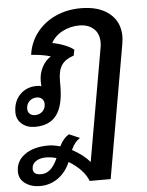

<svg xmlns="http://www.w3.org/2000/svg" viewBox="-86 -634 765 1002"><g transform="rotate(-5 296.5 -133.0)"><path d="M579 -421Q579 -409 575 -381L453 316H343Q332 286 305 257.5Q278 229 242 208Q219 261 177.5 290.5Q136 320 83 320Q37 320 5.5 297Q-26 274 -26 235Q-26 179 21 146Q68 113 144 113Q171 113 206 123Q217 101 228.5 87.5Q240 74 256 64L312 88Q297 98 286.5 111Q276 124 265 147Q323 178 357 218L460 -370Q463 -385 463 -399Q463 -445 435 -471Q407 -497 359 -497Q313 -497 272.5 -476.5Q232 -456 211 -418Q244 -412 275.5 -399.5Q307 -387 323 -373L317 -343Q273 -329 253.5 -300.5Q234 -272 234 -219V-192Q234 -89 197.5 -39.5Q161 10 84 10Q42 10 15 -13.5Q-12 -37 -12 -74Q-12 -131 22.5 -166.5Q57 -202 112 -202Q126 -202 135 -198Q134 -207 134 -225Q134 -264 151.5 -298Q169 -332 198 -349Q157 -362 96 -366Q105 -431 143.5 -481Q182 -531 242 -558.5Q302 -586 375 -586Q470 -586 524.5 -541.5Q579 -497 579 -421ZM144 -105Q144 -121 133.5 -131.5Q123 -142 106 -142Q82 -142 66.5 -126.5Q51 -111 51 -87Q51 -71 61.5 -61Q72 -51 89 -51Q113 -51 128.5 -66Q144 -81 144 -105ZM181 182Q152 174 127 174Q93 174 72.5 188.5Q52 203 52 228Q52 259 95 259Q148 259 181 182Z"/></g></svg>

Font: Sarabun SemiBold
Style: Italic
Weight: 600
Italic angle: -10°
Designer: Suppakit Chalermlarp | Katatrad Co.,Ltd.
Foundry: Cadson Demak Co.,Ltd.
Version: Version 1.000; ttfautohint (v1.6)